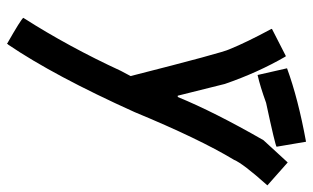

<svg xmlns="http://www.w3.org/2000/svg" viewBox="-200 -745 933 573"><g transform="rotate(90 266.5 -458.5)"><path d="M464.8 -850.6 533.2 -790Q467.8 -716.8 457 -690.4Q394.5 -586.9 314.5 -393.6Q206.1 -153.3 113.3 -16.6L111.3 -14.6V-12.7Q37.6 -54.7 33.2 -61.5Q120.1 -197.8 191.4 -352.5L207 -381.8Q136.7 -658.2 127 -676.8Q106.4 -727.5 66.4 -801.8V-803.7L146.5 -844.7H148.4Q196.3 -762.2 230.5 -663.1L265.6 -522.5H269.5Q314 -631.3 398.4 -778.3ZM403 -905.3 417.9 -817.4Q414.2 -813.5 286.8 -786.1Q238.6 -768.6 203.8 -760.7L183.8 -848.6Q274.3 -881.8 403 -905.3Z"/></g></svg>

Font: ww_drahtTSB
Style: Regular
Weight: 400
Designer: Dr. Wolfgang Wiebecke
Version: Version 1.06 May 21, 2010, initial release